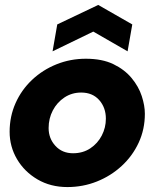

<svg xmlns="http://www.w3.org/2000/svg" viewBox="-20 -746 626 778"><path d="M253 12Q185 12 132 -19Q79 -50 49 -101Q19 -152 19 -212Q19 -274 43 -328Q67 -382 110 -422.5Q153 -463 209 -485.5Q265 -508 328 -508Q394 -508 439.5 -486Q485 -464 513.5 -429.5Q542 -395 554.5 -356.5Q567 -318 567 -285Q567 -222 542 -168Q517 -114 473 -73.5Q429 -33 372.5 -10.5Q316 12 253 12ZM276 -125Q316 -125 346 -145Q376 -165 392.5 -197Q409 -229 409 -265Q409 -310 382 -340.5Q355 -371 309 -371Q271 -371 241 -351Q211 -331 194 -298.5Q177 -266 177 -227Q177 -185 204.5 -155Q232 -125 276 -125ZM193 -538 212 -647 378 -726 516 -647 497 -538 358 -618Z"/></svg>

Font: Rethink Sans ExtraBold
Style: Italic
Weight: 800
Italic angle: -10°
Designer: The Rethink Sans project authors (Hans Thiessen). DM Sans designed by Colophon Foundry.
Foundry: Rethink Communications LLC
Version: Version 1.001